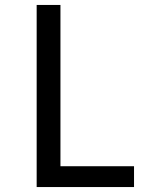

<svg xmlns="http://www.w3.org/2000/svg" viewBox="-20 -755 640 775"><path d="M128 0V-735H224V-84H521V0Z"/></svg>

Font: Iosevka Fixed Curly Md Ex
Style: Regular
Weight: 500
Width: 7
Monospace: yes
Designer: Belleve Invis
Foundry: Belleve Invis
Version: Version 30.1.2